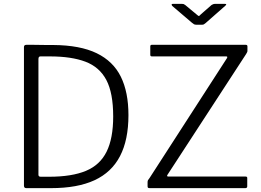

<svg xmlns="http://www.w3.org/2000/svg" viewBox="-20 -974 1353 994"><path d="M116 0Q104 0 104 -13V-730Q104 -736 107 -739Q110 -742 117 -742Q132 -742 150 -742Q168 -742 186.5 -741.5Q205 -741 223 -741Q241 -741 256 -741Q395 -740 480.5 -698.5Q566 -657 605.5 -577Q645 -497 645 -378Q645 -250 601.5 -166Q558 -82 469.5 -41Q381 0 244 0ZM191 -59H234Q352 -59 425 -89.5Q498 -120 532 -189Q566 -258 566 -371Q566 -493 530.5 -560Q495 -627 422.5 -654.5Q350 -682 238 -682H189Q179 -682 179 -668V-69Q179 -59 191 -59ZM755 0Q749 0 746.5 -2Q744 -4 744 -10V-30Q744 -37 746 -41Q748 -45 754 -52L1155 -673Q1160 -682 1151 -682H767Q762 -682 760 -684Q758 -686 758 -691V-734Q758 -742 766 -742H1252Q1261 -742 1261 -734V-711Q1261 -706 1259 -703Q1257 -700 1254 -694L847 -69Q844 -65 845.5 -62.5Q847 -60 850 -60H1251Q1260 -60 1260 -53V-9Q1260 -5 1257.5 -2.5Q1255 0 1250 0H755ZM1075 -948Q1080 -951 1084 -952.5Q1088 -954 1092 -954H1144Q1158 -954 1145 -943L1045 -855Q1041 -853 1037.5 -849.5Q1034 -846 1027 -846H996Q988 -846 983.5 -849Q979 -852 974 -856L872 -943Q868 -948 868.5 -951Q869 -954 875 -954H922Q928 -954 930.5 -953Q933 -952 939 -948L998 -899Q1007 -891 1009.5 -891Q1012 -891 1019 -899Z"/></svg>

Font: Libre Franklin Light
Style: Regular
Weight: 300
Designer: Pablo Impallari, Rodrigo Fuenzalida, Nhung Nguyen
Foundry: Impallari Type
Version: Version 3.000